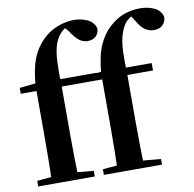

<svg xmlns="http://www.w3.org/2000/svg" viewBox="-89 -920 1020 1010"><g transform="rotate(-10 421.0 -415.0)"><path d="M34.1 0V-29.9L147.4 -40.2H226.4L336.3 -29.9V0ZM109.1 0Q111.1 -58.2 111.7 -117.4Q112.4 -176.6 112.4 -234.8V-496.1H28.4V-527.5L159.5 -541.2L112.1 -516.1L112.8 -528.1Q119.8 -614.3 140.4 -667.1Q161.1 -719.8 201.2 -759.9Q237.2 -795.7 282.4 -812.8Q327.6 -830 369.6 -830Q410.9 -830 443.4 -814.2Q475.8 -798.4 485 -764.7Q484.7 -740.5 468.6 -724.3Q452.5 -708.1 423.3 -708.1Q400.4 -708.1 380.1 -722.6Q359.7 -737.1 335.5 -774.8L312.9 -801.9V-817H359.9V-808.7Q341.7 -806 324.7 -798.5Q307.6 -791.1 292.5 -773.8Q271.7 -751.3 260.6 -716.3Q249.5 -681.4 246.9 -627.2Q244.4 -573.1 247.1 -491.5V-234.8Q247.1 -176.6 248.1 -117.4Q249.1 -58.2 250.8 0ZM180.6 -496.1V-535.7H440.5V-496.1ZM384.8 0V-29.9L498.1 -40.2H582.2L695.3 -29.9V0ZM459.8 0Q461.8 -58.2 462.6 -117.4Q463.4 -176.6 463.4 -234.8V-496.1H379.4V-527.5L510.2 -541.2L462.8 -516.1L463.5 -526.6Q471.2 -621.9 496.1 -677Q520.9 -732.1 558 -765.3Q595.8 -800.3 637.4 -815.2Q679 -830 722.5 -830Q764.6 -830 798.6 -814.6Q832.6 -799.1 841.8 -763.3Q840.8 -737.6 824.3 -721Q807.9 -704.5 776.9 -704.5Q751.1 -704.5 730 -718.9Q708.9 -733.4 688.7 -768.6L663.6 -808V-817H710.6V-808.7Q685.7 -805.2 665.3 -792Q644.9 -778.7 633 -761Q616.2 -734 607.5 -699.4Q598.7 -664.8 597 -618.6Q595.3 -572.4 597.8 -511.3V-234.8Q597.8 -176.6 598.8 -117.4Q599.8 -58.2 601.5 0ZM531.3 -496.1V-535.7H734.7V-496.1Z"/></g></svg>

Font: Noto Serif KR ExtraLight
Style: Regular
Weight: 200
Designer: Ryoko NISHIZUKA 西塚涼子 (kana & ideographs); Frank Grießhammer (Latin, Greek & Cyrillic); Wenlong ZHANG 张文龙 (bopomofo); San
Foundry: Adobe
Version: Version 2.002-H1;hotconv 1.1.0;makeotfexe 2.6.0